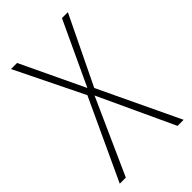

<svg xmlns="http://www.w3.org/2000/svg" viewBox="-209 -755 829 829"><g transform="rotate(-45 205.0 -341.0)"><path d="M224.1 -370.1 399.9 0H362.8L202.1 -346.2L46.9 0H9.8L181.2 -369.1L27.8 -682.1H64.9L203.1 -391.1L338.9 -682.1H375Z"/></g></svg>

Font: Fira Sans Compressed UltraLight
Style: Regular
Weight: 200
Width: 1
Designer: Carrois Corporate & Edenspiekermann AG
Foundry: Carrois Corporate GbR & Edenspiekermann AG
Version: Version 4.203;PS 004.203;hotconv 1.0.88;makeotf.lib2.5.64775